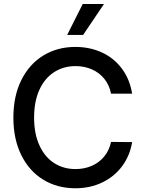

<svg xmlns="http://www.w3.org/2000/svg" viewBox="-20 -958 743 987"><path d="M368.2 -618.2Q306.6 -618.2 258.3 -587.2Q210 -556.2 182.6 -496.6Q155.3 -437 155.3 -353.5Q155.3 -270 182.9 -210.2Q210.4 -150.4 258.5 -119.6Q306.6 -88.9 368.2 -88.9Q413.1 -88.9 451.2 -105.2Q489.3 -121.6 515.4 -153.1Q541.5 -184.6 550.8 -228.5L659.2 -227.5Q647.9 -158.2 608.2 -104.2Q568.4 -50.3 506.1 -20.3Q443.8 9.8 367.2 9.8Q274.9 9.8 202.6 -34.2Q130.4 -78.1 89.6 -160.4Q48.8 -242.7 48.8 -353.5Q48.8 -464.4 89.8 -546.6Q130.9 -628.9 203.1 -672.9Q275.4 -716.8 367.2 -716.8Q441.9 -716.8 503.9 -688.2Q565.9 -659.7 606.4 -605.5Q647 -551.3 659.2 -476.6H550.8Q542 -521 516.1 -553Q490.2 -585 451.9 -601.6Q413.6 -618.2 368.2 -618.2ZM405.3 -937.5H514.6L407.2 -778.3H325.2Z"/></svg>

Font: Pretendard GOV Medium
Style: Regular
Weight: 500
Designer: Base glyphs from Inter by Rasmus Andersson; Hangeul glyphs from Noto Sans CJK(Source Han Sans) by Jang Soo-young and Kan
Foundry: Kil Hyung-jin
Version: Version 1.309